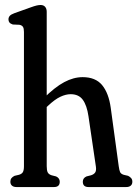

<svg xmlns="http://www.w3.org/2000/svg" viewBox="-20 -756 556 776"><path d="M168.8 -708.4V-84.4Q168.8 -67.1 172.9 -59.2Q177 -51.3 188.4 -47.6L206.7 -43Q221.5 -36 221.5 -21.6Q221.5 0 198.3 0H46.9Q34.8 0 28.4 -5.7Q21.9 -11.3 21.9 -21.6Q21.9 -30.1 26.2 -35.8Q30.5 -41.4 38.9 -45.4L56.8 -49.6Q68 -52.9 72.4 -60.3Q76.8 -67.7 76.8 -84.4V-626.8Q76.8 -641.5 72.7 -647.5Q68.7 -653.6 59 -655.8L31.7 -657Q22.1 -660.2 18.1 -665.2Q14.2 -670.2 14.2 -677.6Q14.2 -685.8 19.4 -691.8Q24.6 -697.8 38 -702.6L102.3 -725.6Q118.8 -731.6 127.8 -733.7Q136.7 -735.8 144.1 -735.8Q156 -735.8 162.4 -728.4Q168.8 -720.9 168.8 -708.4ZM157 -312.4 135.1 -337.6 155.5 -357.8Q201.5 -403.8 239.5 -424Q277.4 -444.2 314 -444.2Q366.3 -444.2 392.9 -411.8Q419.5 -379.4 427.6 -320L459.8 -84.4Q462 -67.9 465.4 -60.5Q468.8 -53.1 479.8 -49.6L497.7 -45.4Q505.9 -41.2 510.4 -35.7Q514.9 -30.1 514.9 -21.6Q514.9 -11.3 508.5 -5.7Q502 0 489.9 0H337.9Q314.7 0 314.7 -21.6Q314.7 -36.4 329.7 -43L348 -47.6Q359.4 -51.3 364.6 -58.8Q369.8 -66.3 367.6 -82.4L337.6 -286.1Q331.1 -330.3 314.6 -352.8Q298.1 -375.3 265.6 -375.3Q246.2 -375.3 224 -364.9Q201.7 -354.5 173.9 -328.3Z"/></svg>

Font: Fraunces 144pt S100 Black
Style: Regular
Weight: 900
Version: Version 1.000